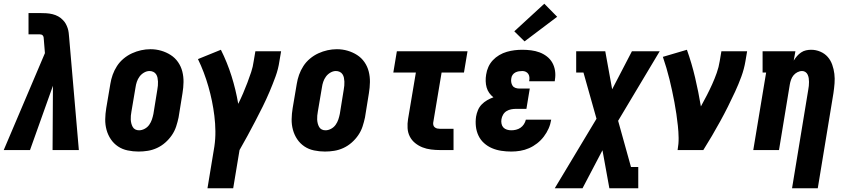

<svg xmlns="http://www.w3.org/2000/svg" viewBox="-37 -805 4557 1030"><path d="M-17 0 204 -520 198 -594Q198 -599 197 -604.5Q196 -610 193 -614Q190 -618 185 -619.5Q180 -621 175 -621H116V-735H175Q193 -735 210.5 -734Q228 -733 244.5 -729Q261 -725 275.5 -717Q290 -709 301 -697Q310 -688 316 -677Q322 -666 326 -654Q330 -642 331.5 -629Q333 -616 334 -603L386 0H245L247 -345L124 0Z M706 8Q677 8 648 2Q619 -4 596 -19.5Q573 -35 557.5 -58Q542 -81 534.5 -108.5Q527 -136 527.5 -165.5Q528 -195 533 -225L555 -355Q559 -380 567.5 -404Q576 -428 590.5 -450.5Q605 -473 626 -490.5Q647 -508 671 -519Q695 -530 720 -535.5Q745 -541 770 -541Q800 -541 827.5 -533Q855 -525 878.5 -510Q902 -495 918 -472Q934 -449 941 -421.5Q948 -394 947.5 -364.5Q947 -335 942 -305L921 -175Q916 -151 908 -126.5Q900 -102 885 -80Q870 -58 849.5 -40Q829 -22 805 -11Q781 0 756 4Q731 8 706 8ZM709 -106Q724 -106 739 -114Q754 -122 763.5 -135.5Q773 -149 778 -164Q783 -179 786 -194L807 -324Q809 -335 810 -346Q811 -357 810.5 -367.5Q810 -378 808 -388Q806 -398 800.5 -406.5Q795 -415 785.5 -419.5Q776 -424 765 -424Q750 -424 735.5 -415.5Q721 -407 711.5 -394Q702 -381 697 -366Q692 -351 690 -336L668 -206Q666 -195 665 -184.5Q664 -174 664.5 -163.5Q665 -153 667.5 -143Q670 -133 675 -124Q680 -115 689 -110.5Q698 -106 709 -106Z M1076 205 1113 -19Q1119 -60 1118.5 -101.5Q1118 -143 1113 -183.5Q1108 -224 1100 -263Q1092 -302 1081 -340.5Q1070 -379 1056 -416Q1042 -453 1025 -488L1148 -538Q1182 -470 1205 -397Q1228 -324 1241 -248Q1255 -276 1267 -304Q1279 -332 1290 -361Q1301 -390 1310.5 -418.5Q1320 -447 1324 -477L1333 -530H1471L1462 -477Q1456 -435 1441 -394Q1426 -353 1409 -313Q1392 -273 1372.5 -233.5Q1353 -194 1332.5 -155Q1312 -116 1291 -77Q1270 -38 1248 0L1214 205Z M1706 8Q1677 8 1648 2Q1619 -4 1596 -19.5Q1573 -35 1557.5 -58Q1542 -81 1534.5 -108.5Q1527 -136 1527.5 -165.5Q1528 -195 1533 -225L1555 -355Q1559 -380 1567.5 -404Q1576 -428 1590.5 -450.5Q1605 -473 1626 -490.5Q1647 -508 1671 -519Q1695 -530 1720 -535.5Q1745 -541 1770 -541Q1800 -541 1827.5 -533Q1855 -525 1878.5 -510Q1902 -495 1918 -472Q1934 -449 1941 -421.5Q1948 -394 1947.5 -364.5Q1947 -335 1942 -305L1921 -175Q1916 -151 1908 -126.5Q1900 -102 1885 -80Q1870 -58 1849.5 -40Q1829 -22 1805 -11Q1781 0 1756 4Q1731 8 1706 8ZM1709 -106Q1724 -106 1739 -114Q1754 -122 1763.5 -135.5Q1773 -149 1778 -164Q1783 -179 1786 -194L1807 -324Q1809 -335 1810 -346Q1811 -357 1810.5 -367.5Q1810 -378 1808 -388Q1806 -398 1800.5 -406.5Q1795 -415 1785.5 -419.5Q1776 -424 1765 -424Q1750 -424 1735.5 -415.5Q1721 -407 1711.5 -394Q1702 -381 1697 -366Q1692 -351 1690 -336L1668 -206Q1666 -195 1665 -184.5Q1664 -174 1664.5 -163.5Q1665 -153 1667.5 -143Q1670 -133 1675 -124Q1680 -115 1689 -110.5Q1698 -106 1709 -106Z M2324 0Q2300 0 2275.5 -3Q2251 -6 2229.5 -14.5Q2208 -23 2190 -37.5Q2172 -52 2161.5 -72.5Q2151 -93 2149.5 -117.5Q2148 -142 2152 -166L2194 -416H2073L2092 -530H2471L2452 -416H2332L2287 -147Q2286 -140 2288 -133Q2290 -126 2296 -121.5Q2302 -117 2309 -115.5Q2316 -114 2324 -114H2396V0Z M2706 8Q2679 8 2652.5 4Q2626 0 2602.5 -10Q2579 -20 2560 -37Q2541 -54 2530 -77Q2519 -100 2516 -126.5Q2513 -153 2517 -180Q2520 -197 2527 -214Q2534 -231 2547 -244.5Q2560 -258 2576.5 -267.5Q2593 -277 2610 -283Q2597 -293 2587.5 -306.5Q2578 -320 2573.5 -336Q2569 -352 2568.5 -370Q2568 -388 2571 -405Q2574 -426 2583 -446Q2592 -466 2607 -482Q2622 -498 2641.5 -509.5Q2661 -521 2682 -527Q2703 -533 2723.5 -535.5Q2744 -538 2765 -538Q2789 -538 2812.5 -535Q2836 -532 2857.5 -524Q2879 -516 2897 -502Q2915 -488 2926 -468.5Q2937 -449 2940.5 -425.5Q2944 -402 2940 -378Q2940 -376 2939.5 -373.5Q2939 -371 2939 -369H2802Q2802 -370 2802 -370.5Q2802 -371 2802 -372Q2804 -381 2803 -391Q2802 -401 2797 -408.5Q2792 -416 2783.5 -420Q2775 -424 2765 -424Q2756 -424 2746.5 -422.5Q2737 -421 2728 -416.5Q2719 -412 2713 -403.5Q2707 -395 2706 -385Q2704 -375 2705.5 -364.5Q2707 -354 2712.5 -345.5Q2718 -337 2728 -333.5Q2738 -330 2748 -330H2805L2787 -221H2730Q2718 -221 2705 -218.5Q2692 -216 2680.5 -209Q2669 -202 2662 -190Q2655 -178 2653 -165Q2651 -153 2653.5 -141Q2656 -129 2663.5 -121Q2671 -113 2682.5 -109.5Q2694 -106 2706 -106Q2718 -106 2731 -109Q2744 -112 2755 -119.5Q2766 -127 2773.5 -138.5Q2781 -150 2784 -163H2920Q2916 -138 2906 -115.5Q2896 -93 2880.5 -72.5Q2865 -52 2844.5 -36Q2824 -20 2801 -10Q2778 0 2754 4Q2730 8 2706 8ZM2777 -583 2722 -637 2883 -785 2952 -715Z M2939 205 3163 -168 3093 -416H3054V-530H3210L3247 -326L3353 -530H3502L3279 -157L3348 91H3387V205H3232L3195 1L3088 205Z M3598 0Q3604 -33 3603.5 -65.5Q3603 -98 3599.5 -130Q3596 -162 3591.5 -193.5Q3587 -225 3581 -256.5Q3575 -288 3568.5 -318.5Q3562 -349 3554.5 -379.5Q3547 -410 3538 -440.5Q3529 -471 3519 -500L3648 -538Q3674 -465 3692 -388.5Q3710 -312 3723 -234Q3739 -263 3754.5 -293Q3770 -323 3783.5 -353Q3797 -383 3808 -414Q3819 -445 3824 -477L3833 -530H3971L3962 -477Q3955 -435 3940 -394Q3925 -353 3906.5 -313Q3888 -273 3868 -233Q3848 -193 3826.5 -154Q3805 -115 3782.5 -76.5Q3760 -38 3736 0Z M4212 205 4299 -324Q4301 -334 4302 -344.5Q4303 -355 4303 -365.5Q4303 -376 4301.5 -385.5Q4300 -395 4296 -404Q4292 -413 4284 -418.5Q4276 -424 4266 -424Q4253 -424 4240.5 -417.5Q4228 -411 4219.5 -400.5Q4211 -390 4206.5 -377Q4202 -364 4200 -352L4142 0H4004L4073 -416H4054V-530H4230L4221 -480Q4229 -493 4238.5 -504Q4248 -515 4260.5 -523.5Q4273 -532 4287 -535Q4301 -538 4314 -538Q4340 -538 4363.5 -528Q4387 -518 4403 -500Q4419 -482 4427.5 -458Q4436 -434 4439 -409Q4442 -384 4440 -358Q4438 -332 4434 -305L4350 205Z"/></svg>

Font: Iosevka Slab Heavy Oblique
Style: Regular
Weight: 900
Italic angle: -9°
Monospace: yes
Designer: Belleve Invis
Foundry: Belleve Invis
Version: Version 11.1.1; ttfautohint (v1.8.3)